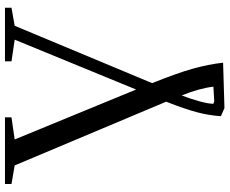

<svg xmlns="http://www.w3.org/2000/svg" viewBox="-94 -600 911 762"><g transform="rotate(-90 361.0 -219.5)"><path d="M710.9 -654.8V-628.9L639.2 -616.2L411.6 -70.8Q451.2 27.8 468.8 90.3Q486.3 152.8 492.7 210.9L312.5 216.3L280.3 202.1Q283.7 154.3 295.7 108.4Q307.6 62.5 337.9 -15.1L85 -616.2L11.2 -628.9V-654.8H275.9V-628.9L188 -616.2L386.2 -134.3L584 -616.2L498 -628.9V-654.8ZM397.5 172.4Q391.1 116.7 362.8 46.9Q350.6 77.1 340.1 114.7Q329.6 152.3 329.6 172.4L339.4 175.8Z"/></g></svg>

Font: Times New Roman
Style: Regular
Weight: 400
Designer: Steve Matteson
Foundry: Ascender Corporation
Version: Version 2.00.3